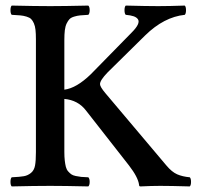

<svg xmlns="http://www.w3.org/2000/svg" viewBox="-20 -667 712 689"><path d="M210.9 -312V-122.1Q210.9 -104 212.4 -91.1Q213.9 -78.1 216.3 -68.4Q218.8 -58.6 224.4 -52.2Q230 -45.9 235.6 -41.7Q241.2 -37.6 251.7 -35.4Q262.2 -33.2 271.5 -32.2Q280.8 -31.2 296.9 -30.8Q301.8 -26.4 301.8 -14.4Q301.8 -2.4 296.9 2Q210.9 0 160.2 0Q104 0 22 2Q17.6 -2.4 17.6 -14.4Q17.6 -26.4 22 -30.8Q51.8 -32.2 65.7 -34.7Q79.6 -37.1 91.1 -46.4Q102.5 -55.7 105.7 -72.8Q108.9 -89.8 108.9 -121.1V-525.9Q108.9 -546.4 107.4 -559.8Q106 -573.2 101.6 -583.3Q97.2 -593.3 91.8 -598.6Q86.4 -604 75.2 -607.4Q64 -610.8 52.7 -611.8Q41.5 -612.8 22 -613.8Q17.6 -618.2 17.6 -630.4Q17.6 -642.6 22 -647Q107.9 -645 160.2 -645Q209 -645 296.9 -647Q301.8 -642.6 301.8 -630.4Q301.8 -618.2 296.9 -613.8Q278.3 -612.8 267.8 -611.8Q257.3 -610.8 246.1 -607.4Q234.9 -604 229.5 -598.4Q224.1 -592.8 219.2 -582.8Q214.4 -572.8 212.6 -558.3Q210.9 -543.9 210.9 -522.9V-345.2Q254.4 -350.6 306.2 -400.9L452.1 -549.8Q468.8 -566.4 474.4 -578.4Q480 -590.3 475.1 -597.7Q470.2 -605 459.5 -608.6Q448.7 -612.3 431.2 -613.8Q426.8 -618.2 426.8 -630.4Q426.8 -642.6 431.2 -647Q507.3 -645 547.9 -645Q585.4 -645 643.1 -647Q647.5 -642.6 647.5 -630.4Q647.5 -618.2 643.1 -613.8Q568.4 -606 501 -540L366.2 -407.2Q338.9 -378.9 338.9 -365.2Q338.9 -355.5 357.9 -333L577.1 -73.2Q596.7 -49.8 615.7 -41.5Q634.8 -33.2 661.1 -30.8Q665.5 -26.4 665.5 -14.4Q665.5 -2.4 661.1 2Q590.8 0 555.2 0Q523.9 0 483.9 2Q479 2 479 -3.9Q475.6 -30.8 442.9 -73.2L288.1 -271Q259.8 -307.6 210.9 -312Z"/></svg>

Font: Common Serif Medium
Style: Regular
Weight: 500
Designer: Philipp H. Poll, Khaled Hosny
Foundry: Stefan Peev, Context Ltd.
Version: Version 1.026